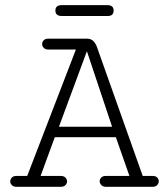

<svg xmlns="http://www.w3.org/2000/svg" viewBox="-20 -721 645 741"><path d="M218.8 -659.2Q193.8 -659.2 193.8 -680.2Q193.8 -701.2 218.3 -701.2H394.5Q418.5 -701.2 418.5 -680.2Q418.5 -659.2 395.5 -659.2ZM43.9 0Q31.7 0 25.6 -6.6Q19.5 -13.2 19.5 -21Q19.5 -28.8 25.4 -35.4Q31.2 -42 43.5 -42H85L272.9 -529.8H167Q154.8 -529.8 148.7 -536.4Q142.6 -543 142.6 -550.8Q142.6 -558.6 148.4 -565.2Q154.3 -571.8 166.5 -571.8H314.5Q331.5 -571.8 340.6 -562.3Q349.6 -552.7 354 -540L530.8 -42H569.3Q581.1 -42 586.9 -35.6Q592.8 -29.3 592.8 -21.5Q592.8 -13.7 586.7 -6.8Q580.6 0 568.4 0H389.6Q377.4 0 371.1 -6.8Q364.7 -13.7 364.7 -21.5Q364.7 -29.3 370.6 -35.6Q376.5 -42 388.7 -42H479.5L427.2 -191.4H191.4L136.7 -42H214.4Q226.6 -42 232.7 -35.4Q238.8 -28.8 238.8 -21Q238.8 -13.2 232.7 -6.6Q226.6 0 213.9 0ZM207.5 -231.9H412.6L315.4 -523.4Z"/></svg>

Font: Cutive Mono
Style: Regular
Weight: 400
Designer: Vernon Adams
Foundry: Vernon Adams
Version: Version 1.110; ttfautohint (v1.8.4.7-5d5b)